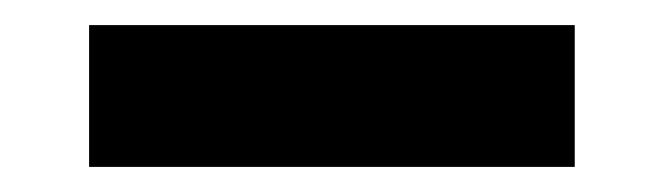

<svg xmlns="http://www.w3.org/2000/svg" viewBox="-20 -743 529 153"><path d="M51 -610V-723H438V-610Z"/></svg>

Font: M PLUS 1p ExtraBold
Style: Regular
Weight: 800
Version: Version 1.062